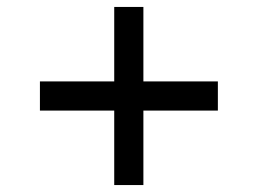

<svg xmlns="http://www.w3.org/2000/svg" viewBox="-20 -691 742 553"><path d="M309 -158H393V-372.5H607.5V-456.5H393V-671H309V-456.5H95V-372.5H309Z"/></svg>

Font: Spartan Medium
Style: Regular
Weight: 500
Designer: Matt Bailey, Mirko Velimirovic
Foundry: Matt Bailey
Version: Version 1.003; ttfautohint (v1.8.3)